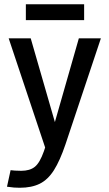

<svg xmlns="http://www.w3.org/2000/svg" viewBox="-20 -681 512 906"><path d="M30 122Q37 123 50 124Q63 125 80 125Q121 125 144.5 106Q168 87 187 33L193 15L21 -500H125L239 -105L352 -500H456L289 0Q263 77 234.5 122Q206 167 167.5 186Q129 205 73 205Q60 205 46 204Q32 203 13 200ZM102 -661H377V-586H102Z"/></svg>

Font: Epunda Sans Medium
Style: Regular
Weight: 500
Designer: Simon Atzbach
Foundry: typofactur
Version: Version 2.204; ttfautohint (v1.8.4.7-5d5b)